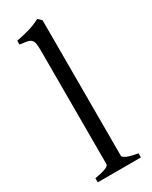

<svg xmlns="http://www.w3.org/2000/svg" viewBox="-198 -801 668 846"><g transform="rotate(-30 135.5 -378.5)"><path d="M29.3 0V-21Q50.3 -24.4 64.5 -28.1Q78.6 -31.7 86.9 -35.4Q95.2 -39.1 98.9 -43Q102.5 -46.9 102.5 -50.8V-632.8Q102.5 -654.8 99.6 -667Q96.7 -679.2 88.9 -685.3Q81.1 -691.4 67.9 -693.6Q54.7 -695.8 34.2 -698.2V-717.8Q69.3 -724.6 98.6 -732.9Q127.9 -741.2 158.2 -756.8L175.8 -740.2V-50.8Q175.8 -43.5 192.4 -35.6Q209 -27.8 249 -21V0Z"/></g></svg>

Font: Gentium Plus APac
Style: Regular
Weight: 400
Designer: J. Victor Gaultney, Annie Olsen, Iska Routamaa, Becca Hirsbrunner
Foundry: SIL International
Version: Version 5.000